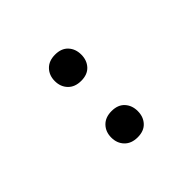

<svg xmlns="http://www.w3.org/2000/svg" viewBox="12 -924 476 476"><g transform="rotate(45 250.0 -686.5)"><path d="M198 -687Q198 -665 185 -652.5Q172 -640 152 -640Q132 -640 119 -652.5Q106 -665 106 -687Q106 -709 119 -721Q132 -733 152 -733Q172 -733 185 -721Q198 -709 198 -687ZM396 -687Q396 -665 383 -652.5Q370 -640 350 -640Q330 -640 317 -652.5Q304 -665 304 -687Q304 -709 317 -721Q330 -733 350 -733Q370 -733 383 -721Q396 -709 396 -687Z"/></g></svg>

Font: Roboto Serif 36pt ExtraLight
Style: Regular
Weight: 250
Designer: Greg Gazdowicz
Foundry: Commercial Type
Version: Version 1.008